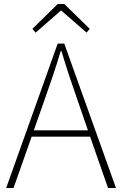

<svg xmlns="http://www.w3.org/2000/svg" viewBox="-20 -945 614 965"><path d="M159 -781 285 -891H289L415 -781L431 -800L303 -925H270L143 -800ZM11 0H48L139 -258H433L523 0H563L303 -726H270ZM150 -290 201 -435C232 -523 258 -597 285 -688H289C316 -597 341 -523 372 -435L422 -290Z"/></svg>

Font: Harano Aji Gothic KR ExtraLight
Style: Regular
Weight: 250
Foundry: Masamichi Hosoda
Version: HaranoAjiGothicKR-ExtraLight version 20220220;ttx 4.29.1